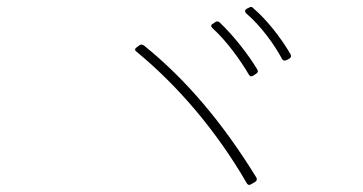

<svg xmlns="http://www.w3.org/2000/svg" viewBox="-20 -705 1040 550"><path d="M788 -536C791 -531 796 -530 801 -533L809 -537C814 -540 815 -545 812 -550C786 -595 745 -648 705 -682C702 -686 698 -686 693 -683L687 -680C684 -678 682 -676 682 -674C682 -672 683 -669 685 -667C727 -631 765 -579 788 -536ZM693 -491C696 -486 700 -485 705 -488L714 -494C719 -497 720 -501 717 -506C692 -548 649 -603 610 -640C606 -644 602 -645 597 -642L590 -637C587 -636 585 -633 585 -631C585 -629 586 -627 588 -625C630 -587 669 -532 693 -491ZM687 -180C690 -175 694 -174 699 -177L711 -184C716 -187 717 -192 714 -197C616 -356 511 -479 392 -575C387 -578 383 -578 379 -575L371 -569C369 -568 367 -565 367 -563C367 -561 368 -559 371 -557C490 -459 601 -329 687 -180Z"/></svg>

Font: LINE Seed JP_OTF Thin
Style: Regular
Weight: 250
Designer: LY Corporation & Fontrix & Fontworks
Version: Version 1.007